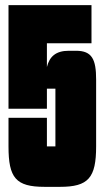

<svg xmlns="http://www.w3.org/2000/svg" viewBox="-20 -720 402 745"><path d="M195 -152H162V-263H13V-152C13 -30 41 5 153 5H213C323 5 353 -30 353 -152V-411C353 -490 337 -523 275 -523H247C196 -523 172 -500 162 -460V-552H335V-700H13V-298H162V-376H195Z"/></svg>

Font: Queering Heavy
Style: Bold
Weight: 900
Designer: Adam Naccarato
Foundry: adamnac
Version: Version 2.000;hotconv 1.0.109;makeotfexe 2.5.65596